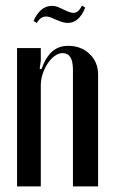

<svg xmlns="http://www.w3.org/2000/svg" viewBox="-20 -667 407 687"><path d="M128 -419Q144 -463 167 -483Q190 -503 224 -503Q270 -503 300.5 -474Q331 -445 331 -400V0H241V-418Q241 -477 204 -477Q190 -477 176 -467Q162 -457 151 -440.5Q140 -424 133 -403.5Q126 -383 126 -362V0H41V-495H126V-450L122 -421ZM112 -585 100 -592Q124 -646 166 -646Q180 -646 194 -639L218 -628Q233 -621 243 -621Q261 -621 273 -647L285 -640Q263 -585 223 -585Q208 -585 189 -593L172 -600Q156 -608 145 -608Q125 -608 112 -585Z"/></svg>

Font: Moniqa SemBd Heading
Style: Regular
Weight: 600
Designer: Rajesh Rajput
Foundry: Rajesh Rajput
Version: Version 1.000